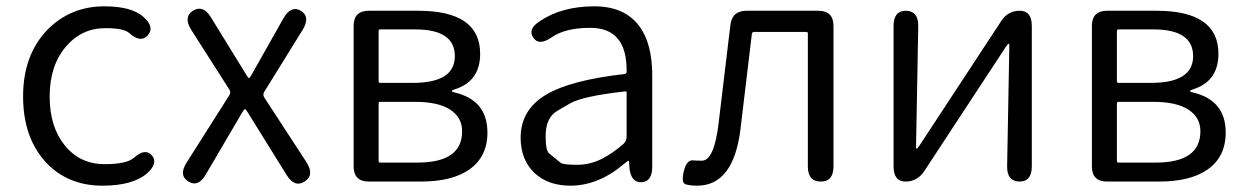

<svg xmlns="http://www.w3.org/2000/svg" viewBox="-20 -574 3940 607"><path d="M304 13Q194 13 125 -61Q53 -139 53 -269.5Q53 -400 130 -480Q203 -554 310 -554Q397 -554 434 -520Q470 -488 447 -462Q424 -437 388 -470Q371 -485 313 -485Q237 -485 187 -425Q137 -365 137 -269Q137 -173 185 -114Q233 -55 311 -55Q380 -55 403 -75Q439 -107 460 -83Q481 -59 446 -27Q401 13 304 13Z M576 0Q544 -19 570 -60L705 -273Q711 -282 705 -291L585 -479Q559 -520 590 -540Q622 -560 647 -519L759 -337Q765 -327 767 -327Q769 -327 775 -337L876 -516Q900 -558 931 -540Q962 -521 937 -480L815 -283Q810 -274 816 -265L949 -61Q975 -20 943 0Q911 20 886 -21L763 -219Q757 -229 754.5 -229Q752 -229 746 -219L631 -23Q607 19 576 0Z M1146 0Q1098 0 1098 -48V-492Q1098 -540 1146 -540H1302Q1498 -540 1498 -404Q1498 -316 1416 -291Q1408 -288 1408 -286Q1408 -284 1416 -282Q1521 -258 1521 -155Q1521 -77 1462 -37Q1408 0 1310 0ZM1177 -65Q1177 -60 1182 -60H1300Q1441 -60 1441 -159Q1441 -203 1403 -227.5Q1365 -252 1293 -252H1182Q1177 -252 1177 -247ZM1177 -317Q1177 -312 1182 -312H1285Q1418 -312 1418 -396.5Q1418 -481 1293 -481H1182Q1177 -481 1177 -476Z M1783 13Q1714 13 1671 -26Q1626 -68 1626 -139Q1626 -227 1707 -275Q1785 -321 1955 -340Q1961 -341 1961 -348Q1963 -486 1846 -486Q1767 -486 1724 -456Q1684 -428 1666 -455Q1647 -482 1688 -508Q1757 -554 1859 -554Q1953 -554 2000 -493Q2042 -438 2042 -335V-47Q2042 0 2009 2Q1975 4 1970 -43L1969 -60Q1968 -66 1966.5 -66Q1965 -66 1953 -56Q1872 13 1783 13ZM1805 -53Q1845 -53 1883 -72Q1918 -90 1951 -119Q1961 -128 1961 -142V-281Q1961 -286 1956 -285Q1822 -270 1782 -247Q1761 -235 1741 -223Q1705 -201 1705 -144Q1705 -98 1716 -89Q1734 -74 1753 -59Q1761 -53 1805 -53Z M2184 13Q2161 13 2147 8.5Q2133 4 2142 -33Q2151 -70 2172 -67Q2177 -66 2199 -66Q2238 -66 2252 -186L2289 -494Q2294 -540 2340 -540H2567Q2615 -540 2615 -492V-48Q2615 0 2575 0Q2534 0 2534 -48V-468Q2534 -473 2529 -473H2364Q2358 -473 2357 -467L2321 -166Q2299 13 2184 13Z M2843 0Q2805 0 2805 -48V-492Q2805 -540 2844 -540Q2884 -539 2883 -491L2876 -109Q2876 -104 2878 -104Q2880 -104 2887 -114L3145 -507Q3166 -540 3204 -540Q3242 -540 3242 -492V-48Q3242 0 3203 0Q3163 -1 3164 -49L3171 -431Q3171 -436 3169 -436Q3167 -436 3160 -426L2902 -33Q2880 0 2843 0Z M3480 0Q3432 0 3432 -48V-492Q3432 -540 3480 -540H3636Q3832 -540 3832 -404Q3832 -316 3750 -291Q3742 -288 3742 -286Q3742 -284 3750 -282Q3855 -258 3855 -155Q3855 -77 3796 -37Q3742 0 3644 0ZM3511 -65Q3511 -60 3516 -60H3634Q3775 -60 3775 -159Q3775 -203 3737 -227.5Q3699 -252 3627 -252H3516Q3511 -252 3511 -247ZM3511 -317Q3511 -312 3516 -312H3619Q3752 -312 3752 -396.5Q3752 -481 3627 -481H3516Q3511 -481 3511 -476Z"/></svg>

Font: Resource Han Rounded JP Normal
Style: Regular
Weight: 350
Designer: Cyano Hao (round all glyphs); Ryoko NISHIZUKA 西塚涼子 (kana, bopomofo & ideographs); Paul D. Hunt (Latin, Greek & Cyrillic)
Foundry: Cyano Hao
Version: 0.990